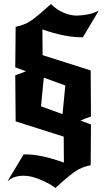

<svg xmlns="http://www.w3.org/2000/svg" viewBox="-20 -848 554 946"><path d="M55.2 -516.1 57.1 -715.8Q100.6 -725.1 129.9 -744.1Q159.2 -763.2 231 -828.1Q260.3 -798.8 295.4 -784.7Q330.6 -770.5 359.6 -771.2Q388.7 -772 413.6 -777.1Q438.5 -782.2 452.6 -789.1L466.8 -795.9L388.2 -664.1Q297.9 -664.1 189 -703.1L189.9 -576.2L426.8 -501L428.2 -273.9Q405.3 -266.6 376.5 -253.9L428.2 -234.9L426.8 -34.2Q383.3 -24.9 354 -5.9Q324.7 13.2 252.9 78.1Q247.1 73.2 236.1 65.9Q225.1 58.6 192.4 43.2Q159.7 27.8 127.9 21Q91.8 15.1 67.1 20.5Q42.5 25.9 29.8 35.2L17.1 44.9L96.2 -86.9Q172.9 -90.8 294.9 -46.9L293.9 -174.8L57.1 -250L55.2 -477.1Q78.1 -484.4 107.9 -497.1ZM288.1 -285.6 301.8 -426.8 195.8 -465.3 182.1 -324.2Z"/></svg>

Font: KJV1611
Style: Regular
Weight: 400
Version: Version 3.6.1